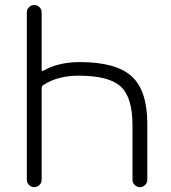

<svg xmlns="http://www.w3.org/2000/svg" viewBox="-20 -774 686 772"><path d="M512.7 -270.5Q512.7 -382.8 465.3 -426.3Q418 -469.7 294.9 -469.7Q211.9 -469.7 153.3 -431.6Q147.5 -427.7 147.5 -419.9V-50.8Q147.5 -39.1 138.7 -30.3Q129.9 -21.5 117.7 -21.5Q105.5 -21.5 96.7 -30.3Q87.9 -39.1 87.9 -50.8V-724.6Q87.9 -736.3 96.7 -745.1Q105.5 -753.9 117.7 -753.9Q129.9 -753.9 138.7 -745.1Q147.5 -736.3 147.5 -724.6V-492.2Q147.5 -490.2 149.4 -489.3Q151.4 -488.3 153.3 -489.3Q214.8 -524.4 300.8 -524.4Q446.3 -524.4 509.3 -467.3Q572.3 -410.2 572.3 -275.4V-50.8Q572.3 -39.1 563.5 -30.3Q554.7 -21.5 542.5 -21.5Q530.3 -21.5 521.5 -30.3Q512.7 -39.1 512.7 -50.8Z"/></svg>

Font: Gen Jyuu Gothic Light
Style: Regular
Weight: 200
Designer: [Source Han Sans]
Ryoko NISHIZUKA  (kana & ideographs); Paul D. Hunt (Latin, Greek & Cyrillic); Wenlong ZHANG  (bopomofo
Version: Version 1.002.20150607